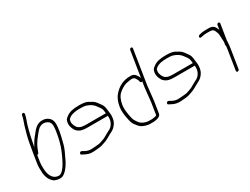

<svg xmlns="http://www.w3.org/2000/svg" viewBox="-61 -1219 2332 1788"><g transform="rotate(-30 1105.0 -325.0)"><path d="M200.2 -664C208.1 -664 214 -656.9 212.8 -649L211.4 -640C209.7 -629.3 204.7 -612.3 196.3 -589C176.9 -537.9 157.6 -461.6 138.5 -360C136.4 -348.7 134.5 -340 132.9 -334C135.6 -338.7 140.9 -348.2 148.8 -362.8C167.2 -396.7 191.9 -425.8 216.1 -455C247 -495 279.9 -515 314.6 -515C344.8 -517.5 370.8 -508.8 392.5 -489C422.8 -458.9 422.2 -417.7 411.1 -347.6C406.8 -320.6 396.7 -277.2 380.8 -217.1C373.3 -188.5 352.5 -140.5 318.6 -73C289.7 -19.3 259.5 15.4 228.1 31C206.5 41 178.8 39.7 145.2 27.1C132.9 22.5 119.9 10.9 106.3 -7.6C92.7 -26.1 83.4 -51.9 78.5 -85C75.3 -128.3 75.8 -163 79.9 -189L96.4 -293C110.2 -380.3 122.3 -441.7 132.5 -477C142.8 -512.3 150 -537.7 154.1 -553C161 -578.9 177.3 -614.1 181.4 -640L182.8 -649C184 -656.9 192.2 -664 200.2 -664ZM121.2 -260 109.9 -189C103.6 -148.9 109.2 -83.9 114.2 -71C122.7 -33.7 147.8 9 201.1 9C239.6 9 284.8 -54.7 336.8 -182C356.4 -230 371.5 -287.1 381.9 -353.2C390.6 -407.7 393.7 -444.9 369.3 -466C358.5 -475.4 352.5 -476.4 340.3 -482C317 -489 293.8 -485.2 270.7 -470.7C255.8 -461.5 207.2 -401.2 197.1 -386C185.3 -368.1 166.9 -342.3 156.8 -316.2C150.3 -299.4 145.6 -287.7 142.5 -281L138.9 -271C135.8 -263.7 129.8 -260 121.2 -260Z M868.7 -276C866.4 -294 865.4 -310.8 860 -325.8C857.3 -333 847 -348.4 828.9 -372C810.8 -398.4 781.8 -417.8 742.1 -430C731.3 -433.3 710.6 -435 679.9 -435C640.9 -435 594.3 -430.6 566.9 -409.5C550 -396.5 549 -397.7 545.2 -374C543.7 -364 544.5 -354.3 547.6 -345C556.4 -315.5 570 -296.5 588.6 -288C601.3 -280 626 -276 662.7 -276ZM872 -246H658C606.8 -246 577 -250.8 546.4 -279.7C530.2 -295 510.1 -341.8 515.2 -373.7C520.5 -407.2 524.9 -412.1 549.2 -430.5C586.1 -458.5 628.8 -465 689.7 -465C731.6 -465 761.3 -460 778.9 -450.1C792 -442.7 805 -435.4 817.8 -428.2C841 -415.3 859.5 -385.2 873.5 -366C889.7 -343.7 894 -329.4 897.9 -291.5C901.8 -252.3 907.6 -243.6 900.5 -199C896 -170.4 881.6 -144.5 857.4 -121.5C838.2 -103.2 815.9 -96.2 795.2 -83.5C778.8 -73.4 763.5 -66.4 746.4 -57.1C730.8 -48.6 698.9 -40.4 681.7 -33.8C672.7 -30.3 645.1 -27.1 598.8 -24H573.8C551.1 -24 526.3 -31.3 499.3 -46L479.9 -56C471.1 -60.8 469.8 -67.6 476.1 -76.5C486.6 -91.4 497.5 -84.5 517.4 -72C539.5 -60 560.3 -54 579.8 -54C610.3 -54 640 -57.9 663.5 -60C685.8 -62 686.6 -66.1 713.6 -73.9C729.6 -78.5 753.2 -90.3 784.3 -109.5C792.5 -114.5 800.5 -118.7 808.3 -122C842.3 -136.4 865.6 -168.2 871.9 -207.5C874.9 -226.7 872.5 -233.5 872 -246Z M1265.3 -27 1285.2 -153 1301.6 -307 1310.7 -364C1309.9 -363.3 1309.2 -363 1308.5 -363C1298.9 -360 1292.6 -362.6 1289.8 -371L1287.5 -382C1285.8 -388 1281.8 -396.3 1275.5 -407C1264 -426.3 1264.4 -426.3 1244 -432.1C1235.3 -434.6 1194.6 -426.6 1174 -423C1145.6 -414 1118.1 -398.1 1091.7 -375.2C1065.2 -352.4 1048 -315.7 1040 -265C1034.5 -230.8 1039.1 -182 1053.5 -118.8C1058.1 -98.7 1071.5 -75.4 1093.8 -49C1107 -33.2 1142.4 -14 1181.2 -14C1189.2 -14 1197 -13.8 1204.7 -13.4C1213.8 -12.9 1263.8 -17.9 1265.3 -27ZM1389.6 -673 1331.6 -307 1315.2 -153 1295.3 -27C1292 -6.4 1274.2 6.8 1241.8 12.7C1224.5 15.9 1210.1 17 1198.5 16H1175.5C1150.3 16 1122.7 8.2 1092.7 -7.5C1084.4 -11.8 1074 -21.6 1061.5 -36.9C1028.3 -77.3 1026.1 -87.8 1013.2 -158C1006 -197.3 1004.9 -233 1010 -265C1017.2 -310.7 1032.8 -348 1056.7 -377C1104.9 -433.7 1164.4 -462 1235.2 -462C1263.7 -464.3 1285.5 -452.8 1300.7 -427.5C1308.1 -415.2 1313.1 -405 1315.9 -397L1359.6 -673C1360.8 -680.9 1369 -688 1377 -688C1384.9 -688 1390.8 -680.9 1389.6 -673Z M1803.7 -276C1801.4 -294 1800.4 -310.8 1795 -325.8C1792.3 -333 1782 -348.4 1763.9 -372C1745.8 -398.4 1716.8 -417.8 1677.1 -430C1666.3 -433.3 1645.6 -435 1614.9 -435C1575.9 -435 1529.3 -430.6 1501.9 -409.5C1485 -396.5 1484 -397.7 1480.2 -374C1478.7 -364 1479.5 -354.3 1482.6 -345C1491.4 -315.5 1505 -296.5 1523.6 -288C1536.3 -280 1561 -276 1597.7 -276ZM1807 -246H1593C1541.8 -246 1512 -250.8 1481.4 -279.7C1465.2 -295 1445.1 -341.8 1450.2 -373.7C1455.5 -407.2 1459.9 -412.1 1484.2 -430.5C1521.1 -458.5 1563.8 -465 1624.7 -465C1666.6 -465 1696.3 -460 1713.9 -450.1C1727 -442.7 1740 -435.4 1752.8 -428.2C1776 -415.3 1794.5 -385.2 1808.5 -366C1824.7 -343.7 1829 -329.4 1832.9 -291.5C1836.8 -252.3 1842.6 -243.6 1835.5 -199C1831 -170.4 1816.6 -144.5 1792.4 -121.5C1773.2 -103.2 1750.9 -96.2 1730.2 -83.5C1713.8 -73.4 1698.5 -66.4 1681.4 -57.1C1665.8 -48.6 1633.9 -40.4 1616.7 -33.8C1607.7 -30.3 1580.1 -27.1 1533.8 -24H1508.8C1486.1 -24 1461.3 -31.3 1434.3 -46L1414.9 -56C1406.1 -60.8 1404.8 -67.6 1411.1 -76.5C1421.6 -91.4 1432.5 -84.5 1452.4 -72C1474.5 -60 1495.3 -54 1514.8 -54C1545.3 -54 1575 -57.9 1598.5 -60C1620.8 -62 1621.6 -66.1 1648.6 -73.9C1664.6 -78.5 1688.2 -90.3 1719.3 -109.5C1727.5 -114.5 1735.5 -118.7 1743.3 -122C1777.3 -136.4 1800.6 -168.2 1806.9 -207.5C1809.9 -226.7 1807.5 -233.5 1807 -246Z M2210.1 -468 2183.8 -302C2183.3 -274 2180.8 -245.3 2176.1 -216L2144 -13C2142.7 -5.1 2134.5 2 2126.6 2C2118.7 2 2112.7 -5.1 2114 -13L2146.1 -216C2148.1 -228.7 2149.7 -240.7 2150.8 -252L2151.9 -259C2149 -261.7 2148 -265.3 2148.7 -270L2153.4 -300C2153.6 -311.7 2152.9 -328 2151.2 -349C2149.3 -373.3 2151.3 -387.2 2143.9 -404C2132.4 -430 2132 -453 2085.7 -453H2051.2C2035.6 -453 2020.8 -451.3 2006.9 -447.8C1993 -444.3 1984.5 -443.3 1981.4 -445C1970.5 -450.9 1975.2 -469.8 1988.7 -472C2007 -479.3 2033.1 -483 2067.2 -483H2096.4C2123.3 -483 2142.7 -474.2 2154.7 -456.5C2165 -441.4 2166.1 -434.7 2172.3 -419L2180.1 -468C2181.3 -475.9 2189.5 -483 2197.4 -483C2205.3 -483 2211.3 -475.9 2210.1 -468Z"/></g></svg>

Font: MewTooHand
Style: ReversedIta
Weight: 400
Designer: Mew Too, Robert Jablonski
Version: Version 0.77